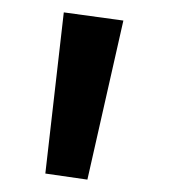

<svg xmlns="http://www.w3.org/2000/svg" viewBox="-20 -561 288 310"><path d="M121.1 -271 53.2 -280.8 83 -541 179.2 -527.8Z"/></svg>

Font: FiraGO
Style: Regular
Weight: 400
Designer: bBox Type
Foundry: bBox Type GmbH
Version: Version 1.001;PS 001.001;hotconv 1.0.88;makeotf.lib2.5.64775